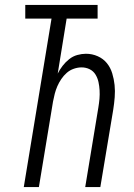

<svg xmlns="http://www.w3.org/2000/svg" viewBox="-20 -755 540 775"><path d="M76 0 188 -680H82V-735H374V-680H249L213 -458Q221 -474 232.5 -489Q244 -504 259 -516Q274 -528 292 -533Q310 -538 327 -538Q352 -538 374.5 -528Q397 -518 411.5 -500Q426 -482 433 -459Q440 -436 442.5 -412Q445 -388 443 -362.5Q441 -337 437 -312L385 0H324L377 -321Q380 -339 381.5 -356Q383 -373 382 -390.5Q381 -408 377.5 -424Q374 -440 365.5 -454Q357 -468 342 -475.5Q327 -483 309 -483Q294 -483 278 -477.5Q262 -472 249.5 -461Q237 -450 227.5 -436Q218 -422 211.5 -407Q205 -392 201 -376.5Q197 -361 194 -345L137 0Z"/></svg>

Font: Iosevka Curly Light Oblique
Style: Regular
Weight: 300
Italic angle: -9°
Monospace: yes
Designer: Belleve Invis
Foundry: Belleve Invis
Version: Version 11.1.0; ttfautohint (v1.8.3)